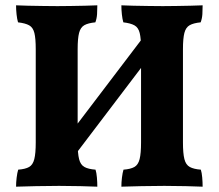

<svg xmlns="http://www.w3.org/2000/svg" viewBox="-20 -699 822 722"><path d="M207.2 -44.2 160.8 -88 569.6 -626 620.2 -588.2ZM40.4 3Q40.4 -13 42.6 -31.2Q44.8 -49.4 48.4 -61Q75.4 -63 89.5 -71.1Q103.6 -79.2 109 -100.7Q114.4 -122.2 114.4 -163V-514.2Q114.4 -554.4 109.3 -575Q104.2 -595.6 89.8 -603.7Q75.4 -611.8 47.8 -615Q44.2 -627.2 42.3 -644.8Q40.4 -662.4 40.4 -679Q57.2 -678 85.3 -677.5Q113.4 -677 143.4 -676.5Q173.4 -676 196.2 -676Q219 -676 246.4 -676.5Q273.8 -677 299.9 -677.5Q326 -678 346 -679Q346 -661.8 345 -645.7Q344 -629.6 338.6 -615Q311.6 -612.4 297.2 -604.3Q282.8 -596.2 277.4 -575.3Q272 -554.4 272 -514.2V-163Q272 -122.2 277.4 -100.7Q282.8 -79.2 297.5 -71.1Q312.2 -63 339.2 -61Q342.8 -50 344.4 -31.8Q346 -13.6 346 3Q320.8 2 282.9 1Q245 0 202.2 0Q159.4 0 115.6 1Q71.8 2 40.4 3ZM436.4 3Q436.4 -13 438.6 -31.2Q440.8 -49.4 444.4 -61Q471 -63 485.3 -71.1Q499.6 -79.2 505 -100.7Q510.4 -122.2 510.4 -163V-514.2Q510.4 -554.4 505.3 -575Q500.2 -595.6 485.6 -603.7Q471 -611.8 443.8 -615Q440.2 -627.2 438.3 -644.8Q436.4 -662.4 436.4 -679Q453.6 -678 481.5 -677.5Q509.4 -677 539.2 -676.5Q569 -676 592.2 -676Q615.4 -676 642.6 -676.5Q669.8 -677 695.9 -677.5Q722 -678 742 -679Q742 -661.8 741 -645.7Q740 -629.6 734.6 -615Q708 -612.4 693.4 -604.3Q678.8 -596.2 673.4 -575.3Q668 -554.4 668 -514.2V-163Q668 -122.2 673.4 -100.7Q678.8 -79.2 693.7 -71.1Q708.6 -63 735.2 -61Q738.8 -50 740.4 -31.8Q742 -13.6 742 3Q716.8 2 678.9 1Q641 0 598.2 0Q555.4 0 511.4 1Q467.4 2 436.4 3Z"/></svg>

Font: Vollkorn
Style: Regular
Weight: 400
Designer: Friedrich Althausen
Foundry: Friedrich Althausen
Version: Version 4.104